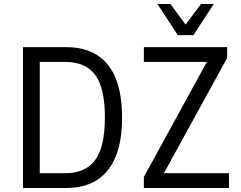

<svg xmlns="http://www.w3.org/2000/svg" viewBox="-20 -941 1208 961"><path d="M95 0V-705H311Q404 -705 466.5 -665Q529 -625 560 -547Q591 -469 591 -353Q591 -237 559.5 -158.5Q528 -80 465.5 -40Q403 0 311 0ZM179 -74H307Q407 -74 456 -139.5Q505 -205 505 -353Q505 -501 456.5 -566Q408 -631 307 -631H179ZM700 0V-55L1036 -669L1047 -631H700V-705H1117V-651L780 -37L769 -74H1126V0ZM870 -765 768 -921H833L909 -818L986 -921H1050L948 -765Z"/></svg>

Font: Nunito Sans 7pt Condensed
Style: Regular
Weight: 400
Width: 3
Designer: Vernon Adams
Foundry: Vernon Adams
Version: Version 3.101;gftools[0.9.27]